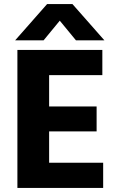

<svg xmlns="http://www.w3.org/2000/svg" viewBox="-20 -918 584 938"><path d="M193 -721H54L210 -898H334L490 -721H351L272 -817ZM484 0H65V-674H480V-551H220V-398H452V-276H220V-123H484Z"/></svg>

Font: Hind Mysuru
Style: Bold
Weight: 700
Designer: Manushi Parikh, Hitesh Malaviya
Foundry: Indian Type Foundry
Version: Version 0.703;PS 1.0;hotconv 1.0.86;makeotf.lib2.5.63406